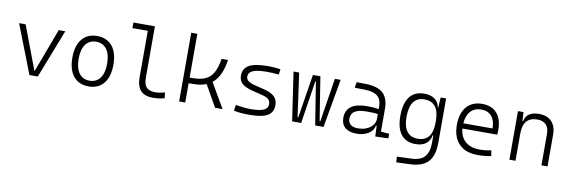

<svg xmlns="http://www.w3.org/2000/svg" viewBox="-63 -1257 5984 2015"><g transform="rotate(10 2929.5 -249.0)"><path d="M248.5 0 46.9 -517.6H116.7L291 -55.2H296.4L469.2 -517.6H539.1L337.4 0Z M878.9 9.8Q775.4 9.8 717.8 -60.5Q660.2 -130.9 660.2 -258.8Q660.2 -387.2 717.8 -457.3Q775.4 -527.3 878.9 -527.3Q982.4 -527.3 1040 -457.3Q1097.7 -387.2 1097.7 -258.8Q1097.7 -130.9 1040 -60.5Q982.4 9.8 878.9 9.8ZM878.9 -51.3Q951.7 -51.3 991.2 -105.5Q1030.8 -159.7 1030.8 -258.8Q1030.8 -357.9 991.2 -412.1Q951.7 -466.3 878.9 -466.3Q806.6 -466.3 766.8 -412.1Q727.1 -357.9 727.1 -258.8Q727.1 -159.7 766.8 -105.5Q806.6 -51.3 878.9 -51.3Z M1564.9 9.8Q1476.6 9.8 1433.8 -36.6Q1391.1 -83 1391.1 -179.2V-672.9H1227.5V-732.4H1456.5V-180.7Q1456.5 -114.7 1485.4 -83Q1514.2 -51.3 1581.1 -51.3Q1620.6 -51.3 1681.2 -66.9L1688.5 -7.3Q1656.7 2 1627.4 5.9Q1598.1 9.8 1564.9 9.8Z M1843.8 0V-732.4H1908.7V-266.1H1941.9Q2024.4 -266.1 2077.4 -290.5Q2130.4 -314.9 2160.6 -370.4Q2190.9 -425.8 2205.1 -517.6H2273.4Q2247.1 -335.9 2153.3 -263.2L2306.6 0H2226.6L2096.2 -230Q2037.6 -206.1 1956.5 -206.1H1908.7V0Z M2596.7 9.8Q2540 9.8 2499.8 6.3Q2459.5 2.9 2427.7 -4.9L2435.5 -66.9Q2485.8 -59.1 2523.9 -55.2Q2562 -51.3 2596.7 -51.3Q2692.4 -51.3 2735.6 -71.3Q2778.8 -91.3 2778.8 -135.7Q2778.8 -166.5 2758.8 -186Q2738.8 -205.6 2694.8 -216.3L2578.6 -245.6Q2503.4 -264.6 2469.5 -296.4Q2435.5 -328.1 2435.5 -379.4Q2435.5 -458 2498.8 -492.7Q2562 -527.3 2703.1 -527.3Q2737.3 -527.3 2766.8 -525.1Q2796.4 -522.9 2832 -517.6L2824.7 -459.5Q2785.2 -463.4 2755.6 -464.8Q2726.1 -466.3 2700.2 -466.3Q2595.7 -466.3 2549.1 -446Q2502.4 -425.8 2502.4 -380.9Q2502.4 -354 2526.1 -335.4Q2549.8 -316.9 2602.1 -304.2L2694.8 -281.7Q2774.9 -262.2 2810.3 -227.8Q2845.7 -193.4 2845.7 -136.2Q2845.7 -59.6 2786.9 -24.9Q2728 9.8 2596.7 9.8Z M3293.5 0 3220.7 -456.1H3214.8L3144 0H3047.9L2971.7 -517.6H3031.7L3096.7 -52.2H3104L3178.2 -517.6H3257.8L3331.5 -52.2H3338.9L3412.1 -517.6H3473.6L3382.8 0Z M3934.6 4.9 3929.7 -109.4H3921.9Q3913.1 -55.2 3861.3 -22.7Q3809.6 9.8 3733.9 9.8Q3655.8 9.8 3613 -26.6Q3570.3 -63 3570.3 -129.4Q3570.3 -293.9 3797.4 -293.9Q3832 -293.9 3863.5 -291.7Q3895 -289.6 3920.4 -285.2V-307.1Q3920.4 -386.2 3877.9 -422.1Q3835.4 -458 3743.7 -460L3633.8 -461.9L3643.6 -522.5L3740.2 -521Q3867.2 -519 3925.8 -465.1Q3984.4 -411.1 3984.4 -297.4V-56.2L4073.2 -48.3V0ZM3920.4 -231.4Q3891.6 -236.3 3858.6 -237.1Q3825.7 -237.8 3795.4 -237.8Q3634.3 -237.8 3634.3 -133.3Q3634.3 -92.3 3661.6 -70.1Q3689 -47.9 3739.3 -47.9Q3793.5 -47.9 3834.2 -66.2Q3875 -84.5 3897.7 -115.2Q3920.4 -146 3920.4 -182.6Z M4198.2 233.4 4195.3 173.3 4351.6 167.5Q4445.8 164.1 4489 115Q4532.2 65.9 4532.7 -30.3V-112.8H4526.4Q4516.6 -55.7 4476.1 -22.9Q4435.5 9.8 4362.8 9.8Q4261.2 9.8 4208.7 -57.1Q4156.2 -124 4156.2 -253.9Q4156.2 -388.7 4209 -458Q4261.7 -527.3 4364.7 -527.3Q4434.1 -527.3 4476.1 -497.1Q4518.1 -466.8 4528.3 -408.7H4533.2L4539.1 -517.6H4597.7V-45.9Q4597.7 92.3 4536.6 158Q4475.6 223.6 4341.8 228.5ZM4532.7 -266.1Q4532.7 -468.3 4376.5 -468.3Q4221.7 -468.3 4221.7 -253.9Q4221.7 -153.3 4261 -101.3Q4300.3 -49.3 4377 -49.3Q4532.7 -49.3 4532.7 -251Z M5025.9 9.8Q4897.5 9.8 4827.1 -61.5Q4756.8 -132.8 4756.8 -263.7Q4756.8 -389.2 4816.2 -458.3Q4875.5 -527.3 4982.9 -527.3Q5083.5 -527.3 5138.9 -464.8Q5194.3 -402.3 5194.3 -287.1Q5194.3 -256.8 5191.4 -236.3H4820.8Q4828.6 -147 4884.8 -98.6Q4940.9 -50.3 5037.6 -50.3Q5098.1 -50.3 5159.7 -64L5168.9 -3.9Q5134.8 2.9 5097.7 6.3Q5060.5 9.8 5025.9 9.8ZM4820.8 -292H5131.8Q5131.8 -376 5093 -421.6Q5054.2 -467.3 4983.9 -467.3Q4911.6 -467.3 4869.1 -421.4Q4826.7 -375.5 4820.8 -292Z M5704.6 0V-338.4Q5704.6 -399.9 5671.9 -433.1Q5639.2 -466.3 5581.1 -466.3Q5428.2 -466.3 5428.2 -292.5V0H5363.3V-517.6H5422.4L5427.2 -423.8H5434.1Q5456.1 -527.3 5586.4 -527.3Q5673.8 -527.3 5721.7 -477.5Q5769.5 -427.7 5769.5 -336.9V0Z"/></g></svg>

Font: CaskaydiaCove NFP Light
Style: Regular
Weight: 300
Designer: Aaron Bell
Foundry: Saja Typeworks
Version: Version 2111.001; VTT 6.35;Nerd Fonts 3.1.1